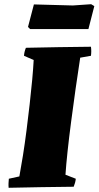

<svg xmlns="http://www.w3.org/2000/svg" viewBox="-20 -887 468 912"><path d="M21 5Q20 -6 20.5 -17Q21 -28 22 -38L72 -49Q80 -92 89 -148.5Q98 -205 106 -268Q114 -331 121 -392.5Q128 -454 133 -508.5Q138 -563 140 -602L94 -622Q95 -640 103 -660Q180 -662 257.5 -663Q335 -664 412 -665Q415 -644 412 -622L361 -613Q350 -543 339 -464.5Q328 -386 318 -310Q308 -234 301 -168.5Q294 -103 291 -57L340 -38Q339 -28 336.5 -19Q334 -10 330 0Q253 1 175.5 2Q98 3 21 5ZM123 -749 113 -759 141 -866 326 -861 413 -867 428 -858 400 -749Z"/></svg>

Font: Labrada Black
Style: Italic
Weight: 900
Italic angle: -7°
Designer: Mercedes Jáuregui
Foundry: Omnibus-Type Team
Version: Version 1.000; ttfautohint (v1.8.4.7-5d5b)